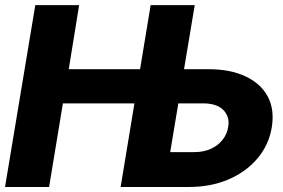

<svg xmlns="http://www.w3.org/2000/svg" viewBox="-25 -748 1133 768"><path d="M-4.9 0 116.2 -727.5H291.5L250 -471.2H602.1L579.1 -334.5H226.6L171.4 0ZM645.5 -471.2H808.1Q897 -471.2 958 -442.1Q1019 -413.1 1046.4 -361.1Q1073.7 -309.1 1062 -238.3Q1050.3 -168 1004.9 -114.3Q959.5 -60.5 888.9 -30.3Q818.4 0 729 0H457.5L577.6 -727.5H753.9L655.8 -139.6H752.4Q790.5 -139.6 819.3 -153.1Q848.1 -166.5 865.7 -189.2Q883.3 -211.9 887.7 -240.2Q895 -280.3 868.7 -307.6Q842.3 -335 784.7 -334.5H622.6Z"/></svg>

Font: Inter Tight ExtraBold
Style: Italic
Weight: 800
Italic angle: -9.39999°
Designer: Rasmus Andersson
Foundry: rsms
Version: Version 3.004